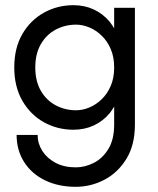

<svg xmlns="http://www.w3.org/2000/svg" viewBox="-20 -490 610 740"><path d="M125 30Q125 63 143 91.5Q161 120 194 137.5Q227 155 272 155Q307 155 341 138Q375 121 397.5 84.5Q420 48 420 -10V-79Q412 -66 403 -54Q377 -23 341.5 -6.5Q306 10 263 10Q201 10 149 -19Q97 -48 66 -102Q35 -156 35 -230Q35 -305 66 -358.5Q97 -412 149 -441Q201 -470 263 -470Q306 -470 341.5 -453.5Q377 -437 403 -406Q412 -394 420 -381V-460H500V-10Q500 69 467 122.5Q434 176 382 203Q330 230 272 230Q205 230 153.5 205Q102 180 73 134.5Q44 89 44 30ZM116 -230Q116 -177 137.5 -140Q159 -103 195 -84Q231 -65 273 -65Q299 -65 325 -76Q351 -87 372.5 -108Q394 -129 407 -159.5Q420 -190 420 -230Q420 -270 407 -300.5Q394 -331 372.5 -352Q351 -373 325 -384Q299 -395 273 -395Q231 -395 195 -376Q159 -357 137.5 -320Q116 -283 116 -230Z"/></svg>

Font: Venryn Sans
Style: Regular
Weight: 400
Designer: Owen Earl, indestructible type* (font) & Cristiano Sobral (main changes)
Version: Version 3.600; ttfautohint (v1.8.3)